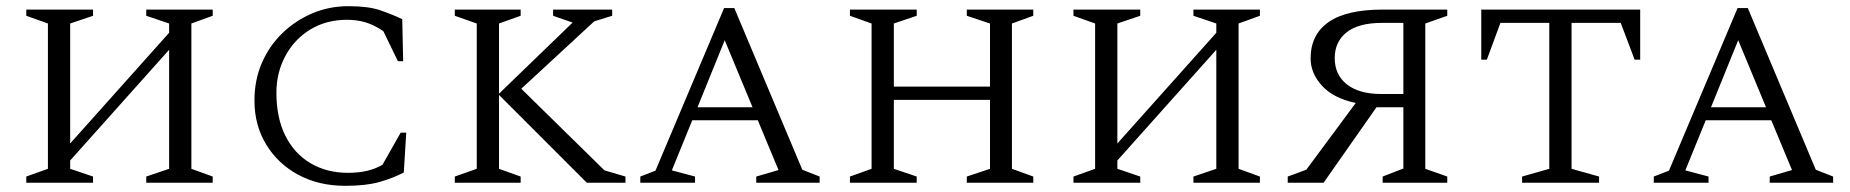

<svg xmlns="http://www.w3.org/2000/svg" viewBox="-20 -591 5982 621"><path d="M65 0V-20L135 -45V-515L65 -540V-560H281V-540L207 -515V-127L527 -485V-515L453 -540V-560H668V-540L599 -515V-45L668 -20V0H453V-20L527 -45V-430L207 -72V-45L281 -20V0Z M1097 10Q1011 10 945 -25.5Q879 -61 841 -123.5Q803 -186 803 -266Q803 -332 827 -387.5Q851 -443 893.5 -484Q936 -525 990.5 -548Q1045 -571 1107 -571Q1170 -571 1207.5 -558.5Q1245 -546 1281 -529L1284 -393H1267L1220 -490Q1191 -510 1163 -518.5Q1135 -527 1103 -527Q1035 -527 983.5 -495.5Q932 -464 903 -410Q874 -356 874 -291Q874 -210 903 -152Q932 -94 984.5 -63Q1037 -32 1106 -32Q1173 -32 1217 -58L1276 -162H1294L1286 -33Q1249 -14 1206 -2Q1163 10 1097 10Z M1451 0V-20L1522 -45V-515L1451 -540V-560H1664V-540L1594 -515V-288L1832 -518L1769 -540V-560H1960V-540L1902 -522L1666 -304L1935 -40L2003 -20V0H1878L1594 -284V-45L1664 -20V0Z M2051 0V-20L2100 -39L2322 -565H2355L2575 -42L2631 -20V0H2426V-20L2498 -41L2431 -202H2219L2153 -40L2228 -20V0ZM2236 -244H2414L2324 -461Z M2729 0V-20L2799 -45V-515L2729 -540V-560H2945V-540L2871 -515V-311H3182V-515L3107 -540V-560H3322V-540L3253 -515V-45L3322 -20V0H3107V-20L3182 -45V-268H2871V-45L2945 -20V0Z M3452 0V-20L3522 -45V-515L3452 -540V-560H3668V-540L3594 -515V-127L3914 -485V-515L3840 -540V-560H4055V-540L3986 -515V-45L4055 -20V0H3840V-20L3914 -45V-430L3594 -72V-45L3668 -20V0Z M4261 0H4145V-20L4205 -42L4365 -258Q4293 -273 4256 -313.5Q4219 -354 4219 -402Q4219 -479 4277 -519.5Q4335 -560 4452 -560H4661V-540L4590 -515V-45L4661 -20V0H4452V-20L4519 -46V-244H4432ZM4447 -287H4519V-517H4450Q4374 -517 4335.5 -486.5Q4297 -456 4297 -403Q4297 -349 4336.5 -318Q4376 -287 4447 -287Z M4903 0V-20L4991 -45V-517H4833L4789 -398H4771V-560H5285V-398H5267L5222 -517H5063V-45L5152 -20V0Z M5329 0V-20L5378 -39L5600 -565H5633L5853 -42L5909 -20V0H5704V-20L5776 -41L5709 -202H5497L5431 -40L5506 -20V0ZM5514 -244H5692L5602 -461Z"/></svg>

Font: Spectral SC Light
Style: Regular
Weight: 300
Designer: Jean-Baptiste Levee
Foundry: Production Type
Version: Version 2.001